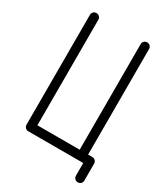

<svg xmlns="http://www.w3.org/2000/svg" viewBox="-181 -720 784 895"><g transform="rotate(30 211.0 -272.5)"><path d="M45.4 -22.9V-613.8Q45.4 -623.5 52 -629.9Q58.6 -636.2 68.1 -636.2Q77.6 -636.2 84.2 -629.6Q90.8 -623 90.8 -613.8V-45.4H318.4V-613.8Q318.4 -623.5 325 -629.9Q331.5 -636.2 341.1 -636.2Q350.6 -636.2 357.2 -629.6Q363.8 -623 363.8 -613.8V-45.4H386.2Q396 -45.4 402.6 -38.8Q409.2 -32.2 409.2 -22.9V68.4Q409.2 78.1 402.6 84.5Q396 90.8 386.5 90.8Q377 90.8 370.4 84.2Q363.8 77.6 363.8 68.4V0H68.4Q58.6 0 52 -6.6Q45.4 -13.2 45.4 -22.9Z"/></g></svg>

Font: OpenGost Type A TT
Style: Regular
Weight: 400
Version: Version 0.3